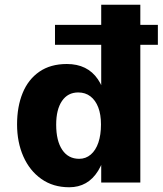

<svg xmlns="http://www.w3.org/2000/svg" viewBox="-20 -770 686 810"><path d="M272 20Q204 20 154.5 -15Q105 -50 78.5 -110Q52 -170 52 -245Q52 -320 75.5 -377.5Q99 -435 146 -467.5Q193 -500 262 -500Q349 -500 393 -435.5Q437 -371 437 -245Q437 -119 394 -49.5Q351 20 272 20ZM314 -100Q342 -100 363 -118Q384 -136 395 -168.5Q406 -201 406 -245Q406 -287 394.5 -317Q383 -347 361.5 -363.5Q340 -380 310 -380Q266 -380 241.5 -344Q217 -308 217 -244Q217 -176 242.5 -138Q268 -100 314 -100ZM407 0V-750H572V0ZM212 -581V-665H646V-581Z"/></svg>

Font: Moderustic
Style: Bold
Weight: 700
Designer: Tural Alisoy
Foundry: TAFT Foundry
Version: Version 2.120